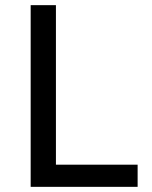

<svg xmlns="http://www.w3.org/2000/svg" viewBox="-20 -725 591 745"><path d="M99 0V-705H197V-86H514V0Z"/></svg>

Font: Nunito Sans 7pt SemiCondensed Medium
Style: Regular
Weight: 500
Width: 4
Designer: Vernon Adams
Foundry: Vernon Adams
Version: Version 3.101;gftools[0.9.27]